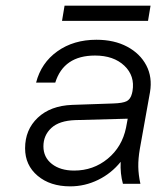

<svg xmlns="http://www.w3.org/2000/svg" viewBox="-20 -652 555 681"><path d="M209 -632H514L505 -578H200ZM476 -124Q470 -89 470.5 -60.5Q471 -32 478 0H416Q406 -36 408 -78Q375 -37 328 -14Q281 9 229 9Q158 9 113.5 -28.5Q69 -66 69 -126Q69 -192 114 -234.5Q159 -277 236 -280L381 -285Q415 -286 429 -293Q443 -300 448 -320L450 -329Q459 -383 421 -419Q383 -455 317 -455Q206 -455 176 -359H108Q126 -429 183.5 -470Q241 -511 322 -511Q385 -511 431 -486.5Q477 -462 499 -420Q521 -378 512 -325ZM134 -133Q134 -94 164 -70.5Q194 -47 243 -47Q311 -47 362 -89Q413 -131 427 -199L433 -231L247 -226Q190 -224 162 -198Q134 -172 134 -133Z"/></svg>

Font: Overused Grotesk Book
Style: Italic
Weight: 350
Italic angle: -10°
Version: Version 0.003